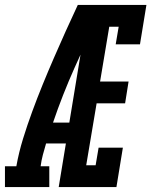

<svg xmlns="http://www.w3.org/2000/svg" viewBox="-67 -755 611 775"><path d="M-47 0V-84H-1Q9 -140 26 -195Q43 -250 63 -304.5Q83 -359 105 -413Q127 -467 150.5 -521Q174 -575 198 -628.5Q222 -682 247 -735H291L289 -718L334 -699Q283 -591 234 -481.5Q185 -372 147 -260H213L199 -176H119Q112 -153 106 -130Q100 -107 97 -84H132V0ZM170 0 291 -735H524L498 -576H400L412 -647H374L337 -426H452L438 -338H323L281 -88H319L331 -159H429L403 0Z"/></svg>

Font: Iosevka Curly Slab Semibold
Style: Italic
Weight: 600
Italic angle: -9°
Monospace: yes
Designer: Belleve Invis
Foundry: Belleve Invis
Version: Version 22.1.2; ttfautohint (v1.8.4)